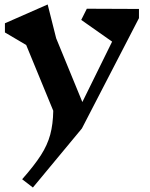

<svg xmlns="http://www.w3.org/2000/svg" viewBox="-20 -573 672 858"><path d="M601 -492 346 1 127 265 79 228Q133 167 162.5 121Q192 75 204.5 28.5Q217 -18 218 -78L97 -372L2 -428V-469L193 -553L231 -402L348 -117L481 -387L343 -484L368 -534L601 -533Z"/></svg>

Font: Inknut Antiqua SemiBold
Style: Regular
Weight: 600
Designer: Claus Eggers Sørensen
Foundry: Claus Eggers Sørensen
Version: Version 1.003; ttfautohint (v1.8.2) -l 8 -r 50 -G 200 -x 14 